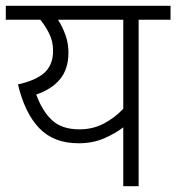

<svg xmlns="http://www.w3.org/2000/svg" viewBox="-20 -642 608 662"><path d="M568 -622V-574H458V0H405V-203Q378 -182 339 -165Q300 -148 251 -148Q165 -148 115 -200.5Q65 -253 42 -351Q105 -365 134 -392Q163 -419 163 -467Q163 -499 150 -525.5Q137 -552 119 -574H0V-622ZM105 -316Q126 -258 160 -227Q194 -196 254 -196Q300 -196 338 -216Q376 -236 405 -267V-574H180Q196 -549 206 -520.5Q216 -492 216 -461Q216 -404 187 -369Q158 -334 105 -316Z"/></svg>

Font: Noto Sans Light
Style: Italic
Weight: 300
Italic angle: -12°
Designer: Monotype Design Team
Foundry: Monotype Imaging Inc.
Version: Version 2.013; ttfautohint (v1.8.4.7-5d5b)